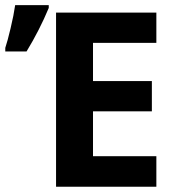

<svg xmlns="http://www.w3.org/2000/svg" viewBox="-65 -711 670 731"><path d="M530.3 0H148.4V-663.1H530.3V-547.9H289.1V-402.3H513.2V-287.1H289.1V-116.2H530.3ZM-44.9 -528.8Q-36.6 -553.2 -24.7 -603.3Q-12.7 -653.3 -7.3 -691.4H120.6V-680.7Q85.4 -596.2 36.1 -515.1H-44.9Z"/></svg>

Font: Bpm'online Open Sans
Style: Bold
Weight: 700
Foundry: Ascender Corporation
Version: Version 1.10